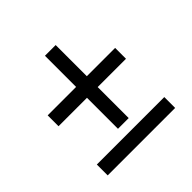

<svg xmlns="http://www.w3.org/2000/svg" viewBox="-162 -794 950 950"><g transform="rotate(-45 312.5 -319.0)"><path d="M275 -127V-344H76V-420H275V-638H350V-420H548V-344H350V-127ZM76 0V-76H548V0Z"/></g></svg>

Font: Archivo
Style: Regular
Weight: 400
Designer: Hector Gatti
Foundry: Omnibus-Type
Version: Version 2.001